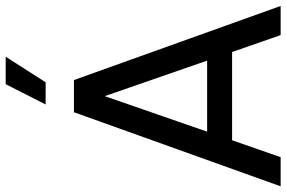

<svg xmlns="http://www.w3.org/2000/svg" viewBox="-190 -842 1031 692"><g transform="rotate(-90 326.0 -495.5)"><path d="M268 -745H384L651 0H546L485 -175H167L106 0H1ZM454 -265 326 -634 198 -265ZM369 -991H468L376 -847H296Z"/></g></svg>

Font: BLUETTI 2.0 Normal
Style: Normal
Weight: 400
Designer: Stijn de Vries
Foundry: tokotype
Version: Version 2.005;October 31, 2023;FontCreator 14.0.0.2814 64-bi